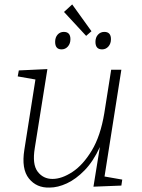

<svg xmlns="http://www.w3.org/2000/svg" viewBox="-20 -840 639 867"><path d="M204 7Q145 9 110.5 -34Q76 -77 90 -164L140 -481L60 -495L65 -522L194 -528L137 -171Q125 -98 150 -65Q175 -32 217 -32Q259 -32 307 -63.5Q355 -95 394.5 -160.5Q434 -226 451 -329L482 -525H528L452 -43L532 -29L528 -2L402 3L431 -176Q401 -111 362 -71Q323 -31 282 -12Q241 7 204 7ZM369 -678 269 -786 306 -820 393 -699ZM258 -617Q229 -617 229 -651Q229 -671 240 -683.5Q251 -696 268 -696Q298 -696 298 -663Q298 -643 286.5 -630Q275 -617 258 -617ZM441 -617Q411 -617 411 -651Q411 -671 422.5 -683.5Q434 -696 451 -696Q481 -696 481 -663Q481 -643 469.5 -630Q458 -617 441 -617Z"/></svg>

Font: Bitter Light
Style: Italic
Weight: 300
Italic angle: -9°
Designer: Sol Matas, and Bitter project Authors
Foundry: Sol Matas
Version: Version 2.001